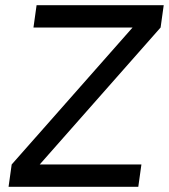

<svg xmlns="http://www.w3.org/2000/svg" viewBox="-20 -720 651 740"><path d="M121 -700H611L599 -614L133 -86H525L513 0H13L25 -86L491 -614H109Z"/></svg>

Font: Retni Sans Medium
Style: Italic
Weight: 500
Italic angle: -8°
Designer: Vitaly Kuzmin
Foundry: ParaType Ltd.
Version: Version 1.00;June 10, 2019;FontCreator 11.5.0.2425 64-bit; t